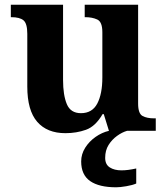

<svg xmlns="http://www.w3.org/2000/svg" viewBox="-20 -556 707 816"><path d="M258 10Q180 10 138 -38.5Q96 -87 96 -188V-412Q96 -456 80 -469.5Q64 -483 28 -483H26V-536H248V-216Q248 -152 264 -113.5Q280 -75 324 -75Q372 -75 393.5 -116Q415 -157 415 -227V-419Q415 -463 393.5 -473Q372 -483 343 -483H340V-536H567V-116Q567 -73 586 -63Q605 -53 634 -53H642V0H443L421 -71H416Q386 -19 345.5 -4.5Q305 10 258 10ZM474 240Q401 240 363 213.5Q325 187 325 130Q325 99 342 72Q359 45 386 26Q413 7 443 0H520Q499 6 477.5 21.5Q456 37 441.5 60Q427 83 427 115Q427 143 446.5 155.5Q466 168 496 168Q510 168 525.5 166Q541 164 559 160V224Q543 231 516.5 235.5Q490 240 474 240Z"/></svg>

Font: Noto Serif Vithkuqi
Style: Bold
Weight: 700
Version: Version 1.005